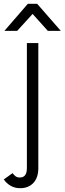

<svg xmlns="http://www.w3.org/2000/svg" viewBox="-61 -727 339 1007"><path d="M-41 214 5 181Q12 191 20.5 197.5Q29 204 43 204Q80 204 80 155V-501H140V155Q140 205 114 232.5Q88 260 45 260Q17 260 -5 247.5Q-27 235 -41 214ZM85 -707H134L258 -565H190L110 -654L29 -565H-38Z"/></svg>

Font: Bellota Text
Style: Regular
Weight: 400
Designer: Kemie Guaida
Foundry: Kemie Guaida
Version: Version 4.001